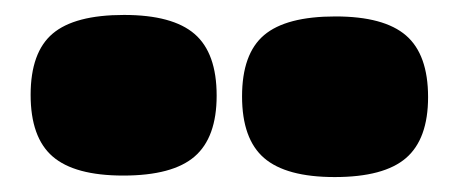

<svg xmlns="http://www.w3.org/2000/svg" viewBox="-20 -698 611 257"><path d="M146 -678Q211 -678 240.5 -652.5Q270 -627 270 -570Q270 -514 240.5 -488.5Q211 -463 145 -463Q80 -463 50.5 -488.5Q21 -514 21 -571Q21 -628 50.5 -653Q80 -678 146 -678ZM429 -676Q494 -676 523.5 -650.5Q553 -625 553 -568Q553 -512 523.5 -486.5Q494 -461 428 -461Q363 -461 333.5 -486.5Q304 -512 304 -569Q304 -626 333.5 -651Q363 -676 429 -676Z"/></svg>

Font: Fivo Sans Modern ExtBlk
Style: Regular
Weight: 950
Designer: Alexander Slobzheninov
Foundry: Alexander Slobzheninov
Version: 1.0